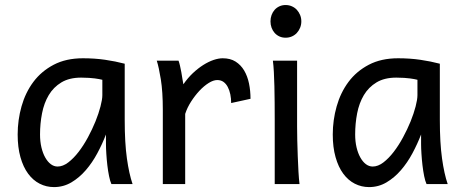

<svg xmlns="http://www.w3.org/2000/svg" viewBox="-20 -743 1873 775"><path d="M393.1 -420.9Q387.2 -422.4 379.9 -423.8Q372.6 -425.3 362.5 -426.5Q352.5 -427.7 339.1 -428.7Q325.7 -429.7 307.6 -429.7Q259.8 -429.7 227.8 -410.4Q195.8 -391.1 176.8 -359.1Q157.7 -327.1 149.7 -285.6Q141.6 -244.1 141.6 -200.2Q141.6 -171.9 147.2 -148.2Q152.8 -124.5 162.6 -107.2Q172.4 -89.8 185.1 -80.3Q197.8 -70.8 212.4 -70.8Q233.9 -70.8 255.6 -87.4Q277.3 -104 297.4 -130.1Q317.4 -156.2 335 -188.7Q352.5 -221.2 365.5 -253.2Q378.4 -285.2 385.7 -313.5Q393.1 -341.8 393.1 -358.9ZM429.7 0Q424.3 -11.7 420.2 -32.2Q416 -52.7 413.3 -75.9Q410.6 -99.1 409.2 -122.1Q407.7 -145 407.7 -161.1V-200.2Q393.1 -162.1 372.8 -124.3Q352.5 -86.4 326.4 -56.2Q300.3 -25.9 268.1 -6.8Q235.8 12.2 197.8 12.2Q167 12.2 140.1 -1.5Q113.3 -15.1 93.5 -42Q73.7 -68.8 62.5 -108.6Q51.3 -148.4 51.3 -200.2Q51.3 -258.3 66.9 -313.7Q82.5 -369.1 114.7 -412.4Q147 -455.6 196.8 -481.7Q246.6 -507.8 314.9 -507.8Q362.3 -507.8 404.3 -501.7Q446.3 -495.6 483.4 -485.8V-258.8Q483.4 -166.5 492.2 -103.8Q501 -41 515.1 0Z M637.2 0V-300.3Q637.2 -372.6 629.2 -422.6Q621.1 -472.7 612.8 -498H700.7Q703.6 -490.2 706.5 -477.8Q709.5 -465.3 711.9 -451.7Q714.4 -438 716.3 -424.8L720.2 -402.8Q737.8 -428.2 758.5 -447.8Q779.3 -467.3 800.5 -480.7Q821.8 -494.1 842 -501Q862.3 -507.8 878.9 -507.8Q909.7 -507.8 930.9 -494.4Q952.1 -481 965.6 -458.3Q979 -435.5 985.1 -406Q991.2 -376.5 991.2 -344.2L913.1 -327.1Q913.1 -345.2 909.7 -362.1Q906.2 -378.9 899.4 -391.8Q892.6 -404.8 882.1 -412.4Q871.6 -419.9 856.9 -419.9Q841.3 -419.9 822.3 -408Q803.2 -396 784.9 -376.5Q766.6 -356.9 751 -332.5Q735.4 -308.1 727.5 -283.2V0Z M1071.8 -656.7Q1071.8 -670.4 1076.2 -682.4Q1080.6 -694.3 1088.6 -703.4Q1096.7 -712.4 1107.9 -717.5Q1119.1 -722.7 1132.8 -722.7Q1146.5 -722.7 1158.2 -717.5Q1169.9 -712.4 1178.2 -703.4Q1186.5 -694.3 1191.4 -682.4Q1196.3 -670.4 1196.3 -656.7Q1196.3 -643.1 1191.4 -631.1Q1186.5 -619.1 1178.2 -610.1Q1169.9 -601.1 1158.2 -595.9Q1146.5 -590.8 1132.8 -590.8Q1119.1 -590.8 1107.9 -595.9Q1096.7 -601.1 1088.6 -610.1Q1080.6 -619.1 1076.2 -631.1Q1071.8 -643.1 1071.8 -656.7ZM1179.2 -231.9Q1179.2 -208.5 1179.9 -176.5Q1180.7 -144.5 1181.9 -111.8Q1183.1 -79.1 1184.8 -49.3Q1186.5 -19.5 1189 0H1088.9V-258.8Q1088.9 -294.4 1088.6 -329.1Q1088.4 -363.8 1087.6 -394.8Q1086.9 -425.8 1085.4 -452.4Q1084 -479 1081.5 -498H1179.2Z M1665 -420.9Q1659.2 -422.4 1651.9 -423.8Q1644.5 -425.3 1634.5 -426.5Q1624.5 -427.7 1611.1 -428.7Q1597.7 -429.7 1579.6 -429.7Q1531.7 -429.7 1499.8 -410.4Q1467.8 -391.1 1448.7 -359.1Q1429.7 -327.1 1421.6 -285.6Q1413.6 -244.1 1413.6 -200.2Q1413.6 -171.9 1419.2 -148.2Q1424.8 -124.5 1434.6 -107.2Q1444.3 -89.8 1457 -80.3Q1469.7 -70.8 1484.4 -70.8Q1505.9 -70.8 1527.6 -87.4Q1549.3 -104 1569.3 -130.1Q1589.4 -156.2 1606.9 -188.7Q1624.5 -221.2 1637.5 -253.2Q1650.4 -285.2 1657.7 -313.5Q1665 -341.8 1665 -358.9ZM1701.7 0Q1696.3 -11.7 1692.1 -32.2Q1688 -52.7 1685.3 -75.9Q1682.6 -99.1 1681.2 -122.1Q1679.7 -145 1679.7 -161.1V-200.2Q1665 -162.1 1644.8 -124.3Q1624.5 -86.4 1598.4 -56.2Q1572.3 -25.9 1540 -6.8Q1507.8 12.2 1469.7 12.2Q1439 12.2 1412.1 -1.5Q1385.3 -15.1 1365.5 -42Q1345.7 -68.8 1334.5 -108.6Q1323.2 -148.4 1323.2 -200.2Q1323.2 -258.3 1338.9 -313.7Q1354.5 -369.1 1386.7 -412.4Q1418.9 -455.6 1468.8 -481.7Q1518.6 -507.8 1586.9 -507.8Q1634.3 -507.8 1676.3 -501.7Q1718.3 -495.6 1755.4 -485.8V-258.8Q1755.4 -166.5 1764.2 -103.8Q1772.9 -41 1787.1 0Z"/></svg>

Font: Andika CyrE
Style: Regular
Weight: 400
Designer: Victor Gaultney, Annie Olsen, Julie Remington, Don Collingsworth, Eric Hays, Becca Hirsbrunner
Foundry: SIL International
Version: Version 5.000